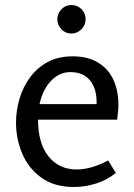

<svg xmlns="http://www.w3.org/2000/svg" viewBox="-20 -734 534 767"><path d="M270 -509Q330 -509 371 -484.5Q412 -460 432.5 -416.5Q453 -373 453 -315Q453 -301 451.5 -286.5Q450 -272 448 -256H132Q132 -161 174 -109Q216 -57 286 -57Q315 -57 346.5 -66Q378 -75 412 -93L443 -43Q408 -15 364 -1Q320 13 275 13Q197 13 145.5 -24Q94 -61 69 -120Q44 -179 44 -243Q44 -293 58 -340Q72 -387 100.5 -425.5Q129 -464 171 -486.5Q213 -509 270 -509ZM262 -446Q228 -446 202 -427Q176 -408 160 -378.5Q144 -349 138 -318H366Q367 -360 354.5 -388.5Q342 -417 318.5 -431.5Q295 -446 262 -446ZM322 -657Q322 -634 305 -617Q288 -600 265 -600Q242 -600 225.5 -617Q209 -634 209 -657Q209 -680 225.5 -697Q242 -714 265 -714Q289 -714 305.5 -697.5Q322 -681 322 -657Z"/></svg>

Font: Rosario Light
Style: Regular
Weight: 400
Version: Version 1.101; ttfautohint (v1.8.1.43-b0c9)